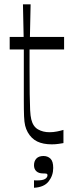

<svg xmlns="http://www.w3.org/2000/svg" viewBox="-20 -654 339 890"><path d="M220 15.1Q179.7 15.1 152.4 1.8Q125 -11.6 108.4 -41.3Q100.6 -55.4 96.6 -71.6Q92.6 -87.9 91.5 -115.2Q90.4 -142.6 90.4 -190.6Q90.4 -224.1 90.4 -262.4Q90.4 -300.6 90.4 -335.4Q90.4 -370.1 90.4 -394.5Q90.4 -418.9 90.4 -424.7H24.9V-482.9H89.6L86.4 -634H121.9L118.7 -482.9H277.1V-424.7H117Q117 -401.4 117 -380Q117 -358.6 117 -339.7Q117.1 -265.1 117.7 -217.8Q118.3 -170.4 119.7 -143.4Q121.1 -116.3 124.9 -101Q132.9 -67.7 155.9 -54.4Q178.9 -41.1 209.4 -41.1Q227 -41.1 244.1 -44.5Q261.3 -47.9 274.1 -51.9V9.3Q265.9 10.6 251.2 12.9Q236.6 15.1 220 15.1ZM137.6 216.4V181.7Q140.6 181.9 144.1 182.1Q147.7 182.3 151.1 182.3Q178.1 182.3 189.1 175.4Q200.1 168.4 200.1 158.4Q200.1 152.1 195 151Q189.9 149.9 179 149.9Q159.6 149.9 148.6 139.8Q137.6 129.7 137.6 112Q137.6 92.9 148.6 81Q159.7 69.1 181.7 69.1Q201 69.1 213.9 81.4Q226.7 93.6 226.7 124.7Q226.7 159.6 205.6 186.7Q184.6 213.9 137.6 216.4Z"/></svg>

Font: Ojuju ExtraLight
Style: Regular
Weight: 200
Designer: Chisaokwu Joboson, Mirko Velimirovic
Foundry: Udi Foundry
Version: Version 1.000